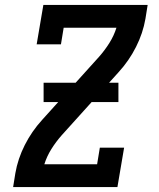

<svg xmlns="http://www.w3.org/2000/svg" viewBox="-20 -755 640 775"><path d="M33 0 42 -56Q52 -114 80 -169.5Q108 -225 150 -271L380 -526Q403 -552 421.5 -581.5Q440 -611 450 -643H237L226 -576H128L155 -735H576L567 -679Q557 -621 529 -565.5Q501 -510 459 -464L229 -209Q206 -183 187.5 -153.5Q169 -124 159 -92H372L383 -159H481L454 0ZM156 -343V-421H458V-343Z"/></svg>

Font: Iosevka Curly Slab SmBdEx
Style: Italic
Weight: 600
Width: 7
Italic angle: -9°
Monospace: yes
Designer: Belleve Invis
Foundry: Belleve Invis
Version: Version 11.1.0; ttfautohint (v1.8.3)